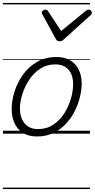

<svg xmlns="http://www.w3.org/2000/svg" viewBox="-20 -905 642 1300"><path d="M231 19Q175 19 136.5 -4.5Q98 -28 78.5 -70.5Q59 -113 59 -168Q59 -223 78 -284Q97 -345 135 -398.5Q173 -452 230 -485.5Q287 -519 363 -519Q417 -519 455 -496.5Q493 -474 513 -433.5Q533 -393 533 -339Q533 -298 521.5 -249.5Q510 -201 486.5 -153.5Q463 -106 426.5 -67Q390 -28 341.5 -4.5Q293 19 231 19ZM237 -31Q296 -31 341 -61Q386 -91 415.5 -138Q445 -185 460 -237Q475 -289 475 -334Q475 -376 461.5 -406Q448 -436 421 -452.5Q394 -469 355 -469Q297 -469 252.5 -440Q208 -411 177.5 -364.5Q147 -318 131 -266.5Q115 -215 115 -171Q115 -128 129.5 -96.5Q144 -65 171 -48Q198 -31 237 -31ZM580 -840Q589 -840 595.5 -833.5Q602 -827 602 -819Q602 -813 599.5 -809.5Q597 -806 593 -802L413 -639Q405 -631 398 -628.5Q391 -626 382 -626Q375 -626 369 -629Q363 -632 358 -641L269 -804Q266 -808 264.5 -812Q263 -816 263 -820Q263 -829 272 -834.5Q281 -840 287 -840Q294 -840 298 -837.5Q302 -835 305 -830L394 -695L559 -830Q566 -835 570 -837.5Q574 -840 580 -840ZM0 365H589V375H0ZM0 -20H589V0H0ZM0 -505H589V-500H0ZM0 -885H589V-875H0Z"/></svg>

Font: Playwrite DK Uloopet Guides
Style: Regular
Weight: 400
Designer: Veronika Burian, José Scaglione
Foundry: TypeTogether
Version: Version 1.003